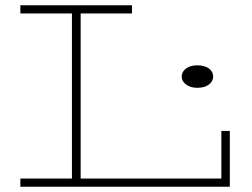

<svg xmlns="http://www.w3.org/2000/svg" viewBox="-20 -706 952 726"><path d="M57 0V-31H817V-211H849V0ZM252 -18V-669H285V-18ZM57 -655V-686H479V-655ZM726 -374Q700 -374 683.5 -386.5Q667 -399 667 -416Q667 -435 683.5 -447Q700 -459 726 -459Q754 -459 770 -447Q786 -435 786 -416Q786 -399 770 -386.5Q754 -374 726 -374Z"/></svg>

Font: BioRhyme SemiExpanded ExtraLight
Style: Regular
Weight: 250
Width: 6
Designer: Aoife Mooney
Foundry: Aoife Mooney Type
Version: Version 1.600;gftools[0.9.33]